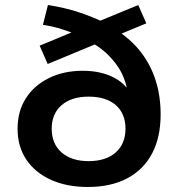

<svg xmlns="http://www.w3.org/2000/svg" viewBox="-20 -735 705 765"><path d="M330 10Q246 10 183 -18.5Q120 -47 85 -99Q50 -151 50 -222Q50 -291 82.5 -342.5Q115 -394 174 -423.5Q233 -453 310 -453Q384 -453 437.5 -424Q491 -395 513 -335H490Q489 -412 449 -470.5Q409 -529 346 -565L370 -563L170 -480L138 -553L285 -614V-598Q262 -607 227 -618.5Q192 -630 151 -636L171 -715Q242 -704 299 -684.5Q356 -665 400 -643L366 -647L531 -715L563 -642L452 -596V-610Q508 -572 545 -522.5Q582 -473 601 -412Q620 -351 620 -279Q620 -188 586 -123.5Q552 -59 487 -24.5Q422 10 330 10ZM333 -93Q402 -93 441 -127.5Q480 -162 480 -222Q480 -283 441 -316.5Q402 -350 333 -350Q265 -350 225.5 -316Q186 -282 186 -222Q186 -162 225.5 -127.5Q265 -93 333 -93Z"/></svg>

Font: Nunito Sans 10pt SemiExpanded
Style: Bold
Weight: 700
Width: 6
Designer: Vernon Adams
Foundry: Vernon Adams
Version: Version 3.101;gftools[0.9.27]